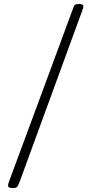

<svg xmlns="http://www.w3.org/2000/svg" viewBox="-20 -755 456 958"><path d="M20 170C20 183 34 183 46 183C61 183 67 183 78 152L382 -679C387 -692 396 -714 396 -723C396 -733 384 -735 375 -735C357 -735 351 -732 346 -717C344 -710 39 113 39 113C31 136 20 161 20 170Z"/></svg>

Font: OFL Sorts Mill Goudy
Style: Italic
Weight: 500
Italic angle: -6°
Version: Version 003.000